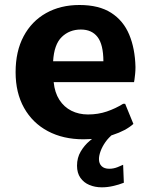

<svg xmlns="http://www.w3.org/2000/svg" viewBox="-20 -559 620 784"><path d="M321.2 9.8Q237.9 9.8 175.4 -23.5Q112.9 -56.8 78.3 -118.4Q43.7 -180 43.7 -264.2Q43.7 -349.4 76.4 -410.8Q109.1 -472.3 167.9 -505.4Q226.8 -538.6 304.3 -538.6Q384.2 -538.6 433.9 -506.7Q483.6 -474.8 507.5 -417.9Q531.4 -361 533.2 -285.4Q533.2 -270.2 531.8 -256.8Q530.5 -243.4 529.2 -234.6Q527.9 -225.8 527.3 -223.6H199.2Q203.4 -180.9 222.4 -151.4Q241.3 -122 271.5 -106.8Q301.8 -91.6 339.2 -91.6Q380.8 -91.6 416.4 -103.8Q452 -116 482.9 -135.2H491L524.7 -53Q493.8 -25.3 439.7 -7.8Q385.6 9.8 321.2 9.8ZM196.9 -308.8H402.2Q401.9 -377.2 378.4 -407.8Q354.9 -438.4 310.2 -438.4Q263.5 -438.4 232.1 -407.9Q200.8 -377.3 196.9 -308.8ZM395.7 205.9Q367.8 205.9 344.8 196.2Q321.9 186.6 308.2 166.9Q294.5 147.2 294.5 117.5Q294.5 85.1 309.5 59.8Q324.4 34.5 346 16.4Q367.7 -1.8 387.4 -12.3H442.5Q423.5 2.5 410.5 21.1Q397.5 39.7 390.8 58Q384.1 76.3 384.1 90.7Q384.1 108.6 394.8 119.3Q405.5 130.1 426.2 130.1Q443.6 130.1 460.4 123.4Q477.3 116.7 482.8 113.8L485.7 187.2Q464.8 195.4 441.7 200.6Q418.7 205.9 395.7 205.9Z"/></svg>

Font: Comme
Style: Regular
Weight: 400
Designer: Vernon Adams
Foundry: Vernon Adams
Version: Version 1.000;gftools[0.9.27]